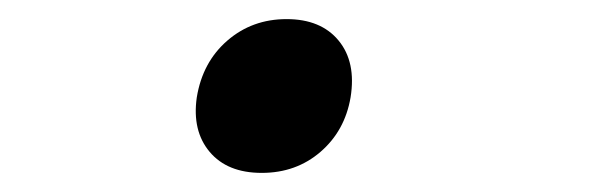

<svg xmlns="http://www.w3.org/2000/svg" viewBox="-20 -442 640 201"><path d="M254 -261Q218 -261 199.5 -283Q181 -305 186 -340Q192 -377 218 -399.5Q244 -422 280 -422Q316 -422 334.5 -399.5Q353 -377 347 -340Q341 -305 315.5 -283Q290 -261 254 -261Z"/></svg>

Font: JetBrains Mono NL Light
Style: Italic
Weight: 300
Italic angle: -9°
Designer: Philipp Nurullin, Konstantin Bulenkov
Foundry: JetBrains
Version: Version 2.304; ttfautohint (v1.8.4.7-5d5b)